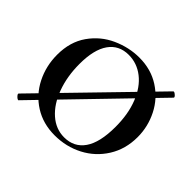

<svg xmlns="http://www.w3.org/2000/svg" viewBox="-106 -536 688 688"><g transform="rotate(45 238.5 -192.0)"><path d="M52 16Q47 16 40 8.5Q33 1 36 -2L422 -399L424 -400Q429 -400 435.5 -393.5Q442 -387 439 -384L53 15ZM35 -198Q35 -263 67 -308.5Q99 -354 149 -376.5Q199 -399 251 -399Q310 -399 355 -370Q400 -341 424 -293.5Q448 -246 448 -193Q448 -132 418.5 -85Q389 -38 340 -12.5Q291 13 233 13Q174 13 129 -15.5Q84 -44 59.5 -92.5Q35 -141 35 -198ZM366 -163Q366 -228 346.5 -277Q327 -326 293 -352.5Q259 -379 217 -379Q168 -379 141.5 -341.5Q115 -304 115 -231Q115 -168 134 -116.5Q153 -65 186.5 -35.5Q220 -6 262 -6Q312 -6 339 -45Q366 -84 366 -163Z"/></g></svg>

Font: Cormorant Garamond Medium
Style: Regular
Weight: 500
Designer: Christian Thalmann (Catharsis Fonts)
Foundry: Catharsis Fonts
Version: Version 4.000